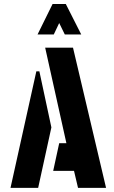

<svg xmlns="http://www.w3.org/2000/svg" viewBox="-20 -916 556 936"><path d="M163.1 -748 236.3 -896.5H300.8L376 -748H295.9L268.6 -803.7L242.2 -748ZM31.2 0 157.2 -568.4H171.9L230.5 -294.9L166 0ZM239.3 -83 268.6 -217.8H303.7L200.2 -683.6H335.9L497.1 0H360.4L340.8 -83Z"/></svg>

Font: Post No Bills Colombo ExtraBold
Style: Regular
Weight: 800
Designer: Kosala Senevirathne, Siva Puranthara, Lasantha Premarathna, Tharique Azeez
Foundry: Mooniak
Version: Version 1.220 ; ttfautohint (v1.6)